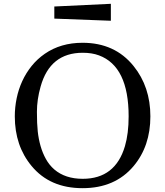

<svg xmlns="http://www.w3.org/2000/svg" viewBox="-20 -983 872 1013"><path d="M58.1 -369.1Q58.1 -417 67.9 -464.4Q77.6 -511.7 97.4 -554.9Q117.2 -598.1 147 -635Q176.8 -671.9 216.3 -699.2Q300.3 -757.3 415.5 -757.3Q585.9 -757.3 684.6 -634.8Q773.4 -524.9 773.4 -369.1Q773.4 -211.9 684.6 -106.4Q586.9 9.8 415.5 9.8Q243.2 9.8 146.5 -107.4Q58.1 -213.9 58.1 -369.1ZM266.6 -88.9Q324.2 -39.6 416.5 -39.6Q588.4 -39.6 639.2 -211.9Q658.7 -278.3 658.7 -369.1Q658.7 -632.8 502 -690.9Q465.3 -704.6 416.5 -704.6Q244.1 -704.6 194.3 -526.4Q174.8 -457.5 174.8 -393.3Q174.8 -329.1 179.2 -289.1Q183.6 -249 194.1 -212.4Q204.6 -175.8 222.2 -144Q239.7 -112.3 266.6 -88.9ZM266.6 -948.7 564.9 -962.9V-873.5L266.6 -884.8Z"/></svg>

Font: Metamorphous
Style: Regular
Weight: 400
Designer: James Grieshaber
Foundry: James Grieshaber
Version: Version 1.001